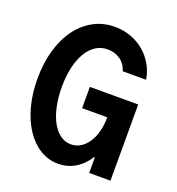

<svg xmlns="http://www.w3.org/2000/svg" viewBox="-131 -817 861 933"><g transform="rotate(20 300.0 -350.0)"><path d="M290 -284H420Q420 -243.6 411 -209.8Q402 -176 385.5 -151.5Q369 -127 346.9 -113.5Q324.8 -100 298 -100Q267.9 -100 242.9 -118.1Q217.8 -136.1 199.9 -168.6Q182 -201 172 -246.9Q162 -292.8 162 -347.7Q162 -405 172.7 -450.5Q183.4 -496 202.8 -528.2Q222.1 -560.4 249.2 -577.7Q276.4 -595 310 -595Q348.2 -595 376.1 -575Q404 -555 414 -520H535Q528 -562 508 -596.5Q488 -631 457.7 -656.4Q427.4 -681.8 388.7 -695.9Q350 -710 306 -710Q245.7 -710 196.5 -683.5Q147.3 -657 111.7 -609Q76 -561 56.5 -493.5Q37 -426 37 -345Q37 -268.1 54.5 -203.1Q72 -138 103.5 -90.5Q135 -43 178.1 -16.5Q221.2 10 272 10Q316.1 10 352.4 -9.5Q388.6 -29 414.8 -64Q441 -99 455.5 -147.4Q470 -195.9 470 -254L422 -80H430V0H540V-394H290Z"/></g></svg>

Font: CommitMonoV142 ExtLt
Style: Regular
Weight: 200
Monospace: yes
Designer: Eigil Nikolajsen
Foundry: Eigil Nikolajsen
Version: Version 1.142